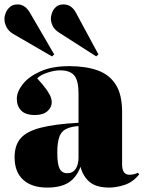

<svg xmlns="http://www.w3.org/2000/svg" viewBox="-33 -834 649 868"><path d="M180 14Q111 14 72 -21Q33 -56 33 -123Q33 -177 60 -208.5Q87 -240 150.5 -256.5Q214 -273 322 -279V-412Q322 -469 303 -492.5Q284 -516 238 -516Q214 -516 182.5 -506Q151 -496 135 -480Q165 -447 179 -426.5Q193 -406 197 -393.5Q201 -381 201 -372Q201 -349 181.5 -331.5Q162 -314 125 -314Q82 -314 62.5 -334.5Q43 -355 43 -387Q43 -419 69.5 -453Q96 -487 149 -511Q202 -535 280 -535Q353 -535 406.5 -516.5Q460 -498 489.5 -453Q519 -408 519 -327V-91Q519 -44 552 -44Q572 -44 591 -53L596 -45Q567 -10 530 2Q493 14 461 14Q402 14 372 -11.5Q342 -37 331 -80Q313 -32 277.5 -9Q242 14 180 14ZM271 -51Q296 -51 309 -70.5Q322 -90 322 -122V-264Q266 -260 246 -235Q226 -210 226 -144Q226 -92 236.5 -71.5Q247 -51 271 -51ZM402 -579 235 -686Q213 -700 205 -717Q197 -734 197 -750Q197 -762 202.5 -777Q208 -792 220.5 -803Q233 -814 254 -814Q290 -814 310 -777L412 -588ZM202 -579 26 -681Q6 -693 -3.5 -711.5Q-13 -730 -13 -748Q-13 -761 -7 -776Q-1 -791 12 -802.5Q25 -814 47 -814Q80 -814 102 -777L212 -588Z"/></svg>

Font: Literata 72pt ExtraBold
Style: Regular
Weight: 800
Designer: Latin by Veronika Burian and Jose Scaglione. Greek by Irene Vlachou. Cyrillic by Vera Evstafieva.
Foundry: TypeTogether
Version: Version 3.002